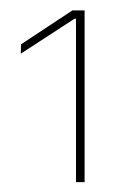

<svg xmlns="http://www.w3.org/2000/svg" viewBox="-20 -722 244 379"><path d="M130 -362.5V-685H127L21 -616L21.5 -634.5L123 -701.5H147V-362.5Z"/></svg>

Font: Anek Telugu Medium Thin
Style: Regular
Weight: 250
Version: Version 1.003